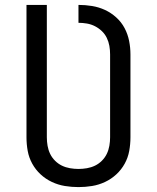

<svg xmlns="http://www.w3.org/2000/svg" viewBox="-20 -755 640 783"><path d="M300 8Q272 8 244.5 3.5Q217 -1 191.5 -13Q166 -25 145.5 -44Q125 -63 111.5 -87.5Q98 -112 93 -139.5Q88 -167 88 -195V-735H171V-195Q171 -178 174 -160.5Q177 -143 184.5 -127.5Q192 -112 204.5 -99.5Q217 -87 232.5 -79.5Q248 -72 265.5 -69Q283 -66 300 -66Q317 -66 334.5 -69Q352 -72 367.5 -79.5Q383 -87 395.5 -99.5Q408 -112 415.5 -127.5Q423 -143 426 -160.5Q429 -178 429 -195V-533Q429 -551 426 -568Q423 -585 415.5 -600.5Q408 -616 395.5 -628Q383 -640 367.5 -648Q352 -656 334.5 -659Q317 -662 300 -662V-735Q328 -735 355.5 -730.5Q383 -726 408 -714.5Q433 -703 454 -684Q475 -665 488 -640.5Q501 -616 506.5 -588.5Q512 -561 512 -533V-195Q512 -167 507 -139.5Q502 -112 488.5 -87.5Q475 -63 454.5 -44Q434 -25 408.5 -13Q383 -1 355.5 3.5Q328 8 300 8Z"/></svg>

Font: Iosevka Mono
Style: Regular
Weight: 400
Designer: Belleve Invis
Foundry: Belleve Invis
Version: Version 11.1.1